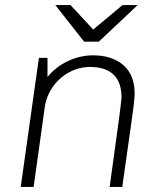

<svg xmlns="http://www.w3.org/2000/svg" viewBox="-20 -740 633 760"><path d="M513 -368Q513 -355 509 -322Q505 -289 497.5 -236.5Q490 -184 486 -156L464 0H414Q461 -335 461 -354Q461 -415 429 -445Q397 -475 337 -475Q293 -475 254 -454Q215 -433 189 -396Q163 -359 157 -314L113 0H62L134 -511H168V-435Q200 -475 248.5 -498Q297 -521 348 -521Q423 -521 468 -482.5Q513 -444 513 -368ZM349 -623 465 -720H525L371 -575H313L199 -720H259Z"/></svg>

Font: Chivo Thin Italic
Style: Regular
Weight: 100
Italic angle: -8.05°
Designer: Hector Gatti
Foundry: Omnibus-Type
Version: Version 1.007